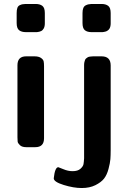

<svg xmlns="http://www.w3.org/2000/svg" viewBox="-20 -742 632 968"><path d="M64 -626V-676Q64 -692 67.5 -702Q71 -712 80 -716Q89 -720 93.5 -720.5Q98 -721 109 -722H160Q181 -722 193.5 -712.5Q206 -703 206 -676V-624Q206 -616 204.5 -609.5Q203 -603 200.5 -598.5Q198 -594 194.5 -590.5Q191 -587 187.5 -585.5Q184 -584 179.5 -582.5Q175 -581 172.5 -581Q170 -581 166 -580H162H110Q89 -580 76.5 -589.5Q64 -599 64 -626ZM68 -50V-413Q68 -458 112 -458H153Q175 -458 186.5 -450Q198 -442 200 -433Q202 -424 202 -408V-45Q202 0 158 0H112Q91 0 80.5 -10Q70 -20 69 -28Q68 -36 68 -50ZM251 157Q257 101 274 101Q276 101 299.5 111Q323 121 346 121Q372 121 385.5 109Q399 97 401 85.5Q403 74 404 56Q404 53 404 51V-414Q404 -422 405.5 -429Q407 -436 409 -440.5Q411 -445 415 -448Q419 -451 422 -453Q425 -455 430 -456Q435 -457 437 -457Q439 -457 444 -457.5Q449 -458 450 -458H492Q538 -458 538 -412V15Q538 41 536.5 60.5Q535 80 527 110Q519 140 504.5 158.5Q490 177 461 191.5Q432 206 392 206Q351 206 301 190.5Q251 175 251 157ZM396 -626V-676Q396 -692 400 -701.5Q404 -711 412 -715Q420 -719 425.5 -720Q431 -721 441 -722H492Q513 -722 525.5 -712.5Q538 -703 538 -676V-624Q538 -616 536.5 -609.5Q535 -603 532.5 -598.5Q530 -594 526 -590.5Q522 -587 519 -585.5Q516 -584 511 -582.5Q506 -581 503.5 -581Q501 -581 497 -580H493H441Q420 -580 408 -589.5Q396 -599 396 -626Z"/></svg>

Font: CMU Sans Serif
Style: Bold
Weight: 700
Version: Version 0.7.0